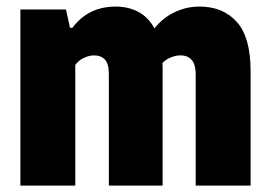

<svg xmlns="http://www.w3.org/2000/svg" viewBox="-20 -578 842 598"><path d="M760.5 -356.5V0H589.5V-347Q589.5 -405.5 541.5 -405.5Q528 -405.5 512.8 -399.5Q497.5 -393.5 486 -382Q486.5 -377 486.5 -367V0H319V-347Q319 -379 307 -392.2Q295 -405.5 273 -405.5Q257.5 -405.5 240.8 -397.5Q224 -389.5 214.5 -375.5V0H43.5V-548.5H185.5L198 -491.5H205.5Q231 -525 264.2 -541.2Q297.5 -557.5 340.5 -557.5Q380 -557.5 411 -541Q442 -524.5 461 -489.5Q487 -522.5 523.8 -540Q560.5 -557.5 601.5 -557.5Q674.5 -557.5 717.5 -509.8Q760.5 -462 760.5 -356.5Z"/></svg>

Font: Encode Sans Condensed ExtraBold
Style: Regular
Weight: 800
Width: 3
Designer: Multiple Designers
Foundry: Impallari Type
Version: Version 2.000